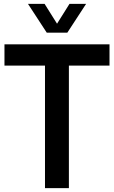

<svg xmlns="http://www.w3.org/2000/svg" viewBox="-20 -968 586 988"><path d="M211.5 0V-630.5H3V-740H543.5V-630.5H334.5V0ZM220.5 -800 124 -948H209.5L273.5 -846L337.5 -948H423L326.5 -800Z"/></svg>

Font: Encode Sans Condensed Condensed SemiBold
Style: Regular
Weight: 600
Width: 3
Designer: Multiple Designers
Foundry: Impallari Type
Version: Version 3.000; ttfautohint (v1.8.3) -l 8 -r 50 -G 200 -x 14 